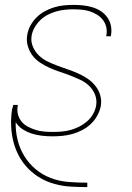

<svg xmlns="http://www.w3.org/2000/svg" viewBox="-20 -548 540 783"><path d="M335 215Q301 215 268 213Q235 211 203.5 202.5Q172 194 144.5 178Q117 162 95 139.5Q73 117 58 89.5Q43 62 35 31Q27 0 25.5 -33.5Q24 -67 29 -101Q30 -105 31.5 -110Q33 -115 34 -120H53L52 -115Q49 -97 53.5 -80.5Q58 -64 68.5 -51.5Q79 -39 94.5 -31Q110 -23 126 -18Q142 -13 159.5 -11.5Q177 -10 195 -10Q213 -10 231.5 -11.5Q250 -13 268 -18Q286 -23 303 -31.5Q320 -40 335 -53Q350 -66 359.5 -83Q369 -100 372 -117Q376 -141 367.5 -162Q359 -183 343.5 -198Q328 -213 307.5 -222.5Q287 -232 266.5 -240Q246 -248 224.5 -255Q203 -262 183 -271Q163 -280 144.5 -292Q126 -304 113 -321Q100 -338 93.5 -360Q87 -382 91 -405Q94 -425 104 -443.5Q114 -462 129 -477Q144 -492 162.5 -502Q181 -512 200.5 -518Q220 -524 240 -526Q260 -528 279 -528Q299 -528 318.5 -526Q338 -524 356.5 -518.5Q375 -513 390.5 -503Q406 -493 417 -478Q428 -463 432 -444.5Q436 -426 433 -406L432 -400H413L414 -405Q417 -422 413 -438.5Q409 -455 399 -467.5Q389 -480 375 -488.5Q361 -497 345.5 -502Q330 -507 312.5 -508.5Q295 -510 278 -510Q261 -510 243 -508Q225 -506 208 -501Q191 -496 174.5 -487.5Q158 -479 144.5 -466Q131 -453 121.5 -436.5Q112 -420 109 -403Q105 -379 114 -358Q123 -337 138.5 -322Q154 -307 173.5 -297.5Q193 -288 214.5 -280Q236 -272 256.5 -265Q277 -258 297.5 -249Q318 -240 336 -228Q354 -216 368 -199Q382 -182 388.5 -160.5Q395 -139 391 -115Q387 -95 376.5 -76Q366 -57 350 -42Q334 -27 314.5 -17Q295 -7 275 -1.5Q255 4 234.5 6Q214 8 194 8Q172 8 150.5 5.5Q129 3 109 -3.5Q89 -10 71.5 -21.5Q54 -33 44 -50Q43 -12 52 23.5Q61 59 79.5 89Q98 119 125.5 142Q153 165 187 178Q221 191 259 194Q297 197 335 197H336V215Z"/></svg>

Font: Iosevka Thin
Style: Italic
Weight: 100
Italic angle: -9°
Monospace: yes
Designer: Belleve Invis
Foundry: Belleve Invis
Version: Version 32.5.0; ttfautohint (v1.8.4)